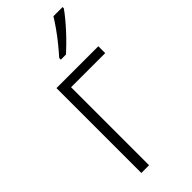

<svg xmlns="http://www.w3.org/2000/svg" viewBox="-247 -807 849 849"><g transform="rotate(-45 177.5 -382.5)"><path d="M340.3 -530.8V-487.8H127V0H78.6V-530.8ZM351.1 -765.1V-757.3Q339.4 -740.7 323 -720.7Q306.6 -700.7 287.4 -679.7Q268.1 -658.7 249 -639.9Q230 -621.1 212.9 -606H181.2V-616.2Q201.7 -639.2 222.4 -664.8Q243.2 -690.4 261.5 -716.3Q279.8 -742.2 293.9 -765.1Z"/></g></svg>

Font: Open Sans SemiCondensed Light
Style: Regular
Weight: 300
Width: 4
Designer: Monotype Design Team
Foundry: Monotype Imaging Inc.
Version: Version 3.000